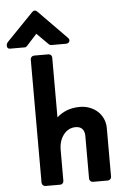

<svg xmlns="http://www.w3.org/2000/svg" viewBox="-127 -1041 744 1087"><g transform="rotate(-5 245.0 -497.0)"><path d="M461 -20Q461 -12 455 -6Q449 0 441 0H356Q348 0 342 -6Q336 -12 336 -20V-267Q333 -316 286 -317Q244 -317 217 -282.5Q190 -248 190 -194V-20Q190 -12 184.5 -6Q179 0 171 0H87Q78 0 72 -6Q66 -12 66 -20V-721Q66 -729 72 -735Q78 -741 87 -741H169Q177 -741 182.5 -735Q188 -729 188 -721V-381Q241 -429 319 -429Q349 -429 375 -419Q401 -409 420 -391.5Q439 -374 450 -349.5Q461 -325 461 -297ZM189 -792Q181 -792 175 -798L110 -863L51 -798Q48 -795 44 -793Q42 -792 41 -792H-45Q-59 -792 -62 -804.5Q-65 -817 -55 -830L97 -987Q112 -1002 127 -987L286 -825Q297 -814 292 -803Q287 -792 271 -792Z"/></g></svg>

Font: Stadtwerke
Style: Bold
Weight: 700
Designer: Santiago Orozco
Foundry: Typemade
Version: Version 1.003